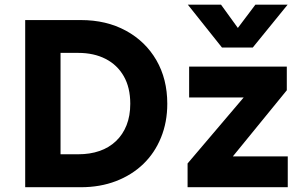

<svg xmlns="http://www.w3.org/2000/svg" viewBox="-20 -784 1268 804"><path d="M85.5 0V-700H318.5Q425.5 -700 507.2 -655.5Q589 -611 634.8 -532Q680.5 -453 680.5 -349.5Q680.5 -272.5 654.2 -208Q628 -143.5 580 -97.2Q532 -51 465.5 -25.5Q399 0 318.5 0ZM233.5 -138H308Q357 -138 396.8 -151.8Q436.5 -165.5 465.5 -193Q494.5 -220.5 510 -259.8Q525.5 -299 525.5 -349.5Q525.5 -417.5 498.2 -465Q471 -512.5 422 -537.5Q373 -562.5 308 -562.5H233.5ZM765.5 0V-99.5L1000.5 -376H772V-505H1181V-406L955 -129H1185V0ZM909.5 -585 766.5 -764.5H905.5L976 -667L1049.5 -764.5H1184.5L1038.5 -585Z"/></svg>

Font: Geologica Roman SemiBold
Style: Regular
Weight: 600
Designer: Sindre Bremnes, Frode Helland
Foundry: Monokrom Skriftforlag AS
Version: Version 1.010;gftools[0.9.28]